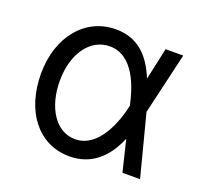

<svg xmlns="http://www.w3.org/2000/svg" viewBox="-103 -671 847 800"><g transform="rotate(20 320.5 -271.0)"><path d="M277 11.4C377.5 12.4 440.3 -49.7 477.3 -137.8H478L511.4 0H589.5L518.8 -272.7L582.4 -545.5H504.3L473.4 -403.4C438.2 -490.8 382.1 -552.6 282.7 -552.6C147 -552.6 51.1 -436.8 51.1 -272.7C51.1 -107.2 140.3 9.9 277 11.4ZM134.9 -271.3C134.9 -392 196 -477.3 282.7 -477.3C391 -477.3 430 -343 444.6 -274.1L445 -272.7L444.6 -271.3C429 -199.9 382.5 -63.9 277 -63.9C191.8 -63.9 134.9 -153.1 134.9 -271.3Z"/></g></svg>

Font: Magic Ui Pro
Style: Regular
Weight: 400
Designer: Stefan Endress, Andreas Faust
Version: Version 1.000;FEAKit 1.0